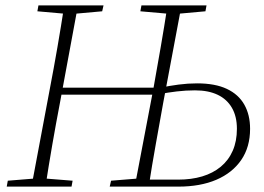

<svg xmlns="http://www.w3.org/2000/svg" viewBox="-20 -694 983 714"><path d="M519 0 524 -26H642Q692 -26 732 -38Q772 -50 801 -74Q830 -98 845.5 -133.5Q861 -169 861 -215Q861 -261 842.5 -293Q824 -325 789.5 -341.5Q755 -358 705 -358Q671 -358 637.5 -354Q604 -350 573 -344L577 -368Q610 -375 644.5 -379.5Q679 -384 713 -384Q780 -384 823.5 -363.5Q867 -343 888.5 -305Q910 -267 910 -215Q910 -147 877 -99Q844 -51 784.5 -25.5Q725 0 643 0ZM5 0 9 -22 120 -31H137L250 -22L246 0ZM97 0 165 -362Q180 -440 193.5 -518Q207 -596 219 -674H270L203 -312Q188 -234 174.5 -156Q161 -78 149 0ZM119 -652 123 -674H365L360 -652L249 -642H232ZM481 0 550 -362Q564 -440 577.5 -518Q591 -596 603 -674H655L587 -312Q573 -234 559 -156Q545 -78 533 0ZM502 -652 506 -674H748L744 -652L633 -642H616ZM388 0 393 -22 504 -31H521L516 0ZM184 -342 189 -368H573L569 -342Z"/></svg>

Font: Source Serif 4 36pt Light
Style: Italic
Weight: 300
Italic angle: -12°
Designer: Frank Grießhammer
Foundry: Adobe Systems Incorporated
Version: Version 4.004;hotconv 1.0.116;makeotfexe 2.5.65601